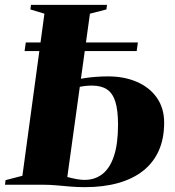

<svg xmlns="http://www.w3.org/2000/svg" viewBox="-38 -763 722 793"><path d="M312 10Q281.5 10 252.2 7.5Q223 5 195 2.5Q167 0 140.5 0H-17.5L-15 -19L54.5 -37L145.5 -706.5L87.5 -724L90 -743H404L401.5 -724L333.5 -706.5L240 -32Q259 -27 277 -23.5Q295 -20 311.5 -20Q353.5 -20 384.5 -43.8Q415.5 -67.5 432.5 -118Q449.5 -168.5 449.5 -248.5Q449.5 -307.5 438.5 -342.8Q427.5 -378 403.8 -393.8Q380 -409.5 341.5 -409.5Q326 -409.5 310.2 -407.5Q294.5 -405.5 282 -403V-434Q292.5 -437.5 312.2 -440.5Q332 -443.5 356.8 -445.5Q381.5 -447.5 407.5 -447.5Q476 -447.5 528.2 -424.5Q580.5 -401.5 610.2 -358.8Q640 -316 640 -256.5Q640 -190.5 617.8 -140.8Q595.5 -91 553 -57.5Q510.5 -24 449.8 -7Q389 10 312 10ZM63.5 -552 68.5 -587.5H531.5L526.5 -552Z"/></svg>

Font: Merriweather 144pt Black
Style: Italic
Weight: 900
Italic angle: -7.8°
Version: Version 2.101